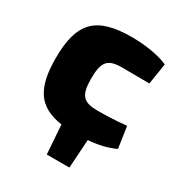

<svg xmlns="http://www.w3.org/2000/svg" viewBox="-161 -623 840 897"><g transform="rotate(30 259.0 -174.0)"><path d="M496 -26 479 -141C419 -134 355 -133 323 -133C247 -133 223 -157 223 -249C223 -341 247 -365 323 -365C363 -365 410 -364 470 -364L488 -477C431 -503 348 -511 292 -511C101 -511 32 -441 32 -249C32 -87 80 -12 210 7L221 163H343L353 9C405 5 455 -6 496 -26Z"/></g></svg>

Font: Exo 2 Extra Bold
Style: Regular
Weight: 800
Designer: Natanael Gama
Version: Version 1.001;PS 001.001;hotconv 1.0.88;makeotf.lib2.5.64775